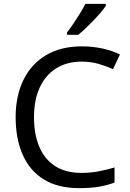

<svg xmlns="http://www.w3.org/2000/svg" viewBox="-20 -964 672 994"><path d="M389 10Q280 10 207 -35Q134 -80 97.5 -163Q61 -246 61 -358Q61 -466 100.5 -548.5Q140 -631 217 -677.5Q294 -724 404 -724Q459 -724 510 -713Q561 -702 601 -682L565 -606Q532 -621 491.5 -633Q451 -645 403 -645Q327 -645 271.5 -610.5Q216 -576 186 -511.5Q156 -447 156 -357Q156 -269 183.5 -204Q211 -139 265.5 -104Q320 -69 402 -69Q449 -69 491 -77Q533 -85 573 -97V-19Q533 -4 490.5 3Q448 10 389 10ZM528 -934Q519 -920 502 -900Q485 -880 464.5 -858.5Q444 -837 423.5 -817.5Q403 -798 385 -784H327V-796Q342 -815 359.5 -841Q377 -867 394 -894.5Q411 -922 422 -944H528Z"/></svg>

Font: Noto Sans Symbols
Style: Regular
Weight: 400
Designer: Monotype Design Team
Foundry: Monotype Imaging Inc.
Version: Version 2.002